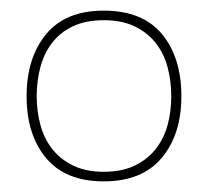

<svg xmlns="http://www.w3.org/2000/svg" viewBox="-20 -840 416 361"><path d="M321 -659Q321 -587 284 -543Q247 -499 175 -499Q103 -499 66.5 -543Q30 -587 30 -659Q30 -731 66.5 -775.5Q103 -820 175 -820Q248 -820 284.5 -776Q321 -732 321 -659ZM302 -659Q302 -688 295 -714Q288 -740 272.5 -759.5Q257 -779 233 -790.5Q209 -802 175 -802Q141 -802 117 -790.5Q93 -779 78 -759.5Q63 -740 56 -714Q49 -688 49 -659Q49 -631 56 -605Q63 -579 78.5 -559.5Q94 -540 118 -528.5Q142 -517 175 -517Q209 -517 233 -528.5Q257 -540 272.5 -559.5Q288 -579 295 -604.5Q302 -630 302 -659Z"/></svg>

Font: TypoPRO Sinkin Sans
Style: 100 Thin
Weight: 100
Designer: Keith Bates
Foundry: K-Type
Version: Sinkin Sans (version 1.0)  by Keith Bates   •   © 2014   www